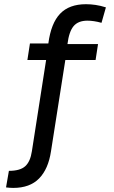

<svg xmlns="http://www.w3.org/2000/svg" viewBox="-20 -691 543 917"><path d="M43 206.5Q35.6 206.5 26.4 205.8Q17.1 205.1 8.8 204.1L22.5 125Q76.2 125 100.6 102.8Q125 80.6 132.3 31.2L200.2 -404.3H110.8L123 -483.4H210.9Q223.6 -580.1 267.1 -625.5Q310.5 -670.9 390.6 -670.9Q413.1 -670.9 436.3 -667.5Q459.5 -664.1 485.8 -655.8L464.8 -582Q445.8 -587.4 429 -589.8Q412.1 -592.3 397.5 -592.3Q353.5 -592.3 331.5 -566.2Q309.6 -540 302.2 -480.5H448.2L436.5 -404.3H292L223.6 31.2Q210.9 116.2 166.7 161.4Q122.6 206.5 43 206.5Z"/></svg>

Font: Anaheim SemiBold
Style: Regular
Weight: 600
Version: Version 2.001